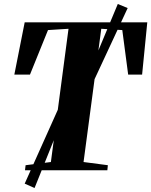

<svg xmlns="http://www.w3.org/2000/svg" viewBox="-20 -855 760 964"><path d="M105.5 0 108.5 -25.5 235.5 -41.5 324 -710.5 221 -704 130.5 -480.5H52L104 -743H719.5L693.5 -480.5H623.5L594 -704L488.5 -710.5L399.5 -41.5L521.5 -25.5L519 0ZM104 67 307.5 -387 393.5 -409 571.5 -835 621 -814.5 426 -395.5 339.5 -373.5 153.5 89Z"/></svg>

Font: Merriweather 120pt ExtraBold
Style: Italic
Weight: 800
Italic angle: -7.8°
Version: Version 2.101